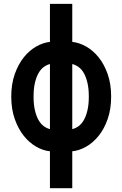

<svg xmlns="http://www.w3.org/2000/svg" viewBox="-20 -780 642 1008"><path d="M242.2 14.2Q206.1 10.7 169.9 -10Q133.8 -30.8 104.7 -67.1Q75.7 -103.5 57.4 -155.3Q39.1 -207 39.1 -272.9Q39.1 -338.9 57.4 -390.6Q75.7 -442.4 104.7 -478.8Q133.8 -515.1 169.9 -535.6Q206.1 -556.2 242.2 -560.1V-759.8H359.4V-560.1Q396 -556.2 432.4 -535.6Q468.8 -515.1 498 -478.8Q527.3 -442.4 545.4 -390.6Q563.5 -338.9 563.5 -272.9Q563.5 -207 545.4 -155.3Q527.3 -103.5 498 -67.1Q468.8 -30.8 432.4 -10Q396 10.7 359.4 14.2V208H242.2ZM242.2 -443.8Q225.1 -439.5 209.5 -428Q193.8 -416.5 182.1 -395.8Q170.4 -375 163.3 -344.7Q156.2 -314.5 156.2 -272.9Q156.2 -231.4 163.3 -201.2Q170.4 -170.9 182.1 -150.1Q193.8 -129.4 209.5 -117.9Q225.1 -106.4 242.2 -102.1ZM359.4 -102.1Q377 -106.4 392.8 -117.9Q408.7 -129.4 420.4 -150.1Q432.1 -170.9 439.2 -201.2Q446.3 -231.4 446.3 -272.9Q446.3 -314.5 439.2 -344.7Q432.1 -375 420.4 -395.8Q408.7 -416.5 392.8 -428Q377 -439.5 359.4 -443.8Z"/></svg>

Font: Hack
Style: Bold
Weight: 700
Monospace: yes
Designer: Christopher Simpkins
Foundry: Christopher Simpkins
Version: Version 2.017